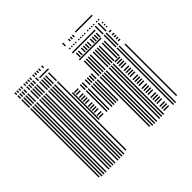

<svg xmlns="http://www.w3.org/2000/svg" viewBox="-161 -894 1094 1094"><g transform="rotate(-45 386.0 -347.5)"><path d="M76 -8H68V-560H76ZM92 0H84V-560H92ZM108 0H100V-560H108ZM124 0H116V-560H124ZM148 0H140V-560H148ZM164 0H156V-560H164ZM180 0H172V-560H180ZM196 0H188V-560H196ZM220 0H212V-560H220ZM236 0H228V-560H236ZM252 0H244V-560H252ZM268 0H260V-560H268ZM292 -8H284V-560H292ZM308 -240H300V-456H308ZM344 -244H312V-252H344ZM344 -260H312V-268H344ZM344 -284H312V-292H344ZM344 -300H312V-308H344ZM344 -316H312V-324H344ZM344 -332H312V-340H344ZM344 -356H312V-364H344ZM344 -372H312V-380H344ZM344 -388H312V-396H344ZM344 -404H312V-412H344ZM344 -428H312V-436H344ZM344 -444H312V-452H344ZM372 -240H364V-408H372ZM388 -240H380V-408H388ZM412 -240H404V-408H412ZM428 -240H420V-408H428ZM444 -240H436V-408H444ZM460 -240H452V-408H460ZM484 -8H476V-408H484ZM500 0H492V-408H500ZM516 0H508V-408H516ZM532 0H524V-408H532ZM556 0H548V-408H556ZM572 0H564V-408H572ZM588 0H580V-408H588ZM640 -12H600V-20H640ZM640 -28H600V-36H640ZM640 -44H600V-52H640ZM640 -68H600V-76H640ZM640 -84H600V-92H640ZM640 -100H600V-108H640ZM640 -116H600V-124H640ZM640 -140H600V-148H640ZM640 -156H600V-164H640ZM640 -172H600V-180H640ZM640 -188H600V-196H640ZM640 -212H600V-220H640ZM640 -228H600V-236H640ZM640 -244H600V-252H640ZM640 -260H600V-268H640ZM640 -284H600V-292H640ZM640 -300H600V-308H640ZM640 -316H600V-324H640ZM640 -332H600V-340H640ZM640 -356H600V-364H640ZM640 -372H600V-380H640ZM640 -388H600V-396H640ZM640 -404H600V-412H640ZM372 -416H364V-456H372ZM388 -416H380V-456H388ZM412 -416H404V-456H412ZM428 -416H420V-456H428ZM444 -416H436V-456H444ZM460 -416H452V-456H460ZM484 -416H476V-536H484ZM500 -416H492V-536H500ZM516 -416H508V-536H516ZM532 -416H524V-536H532ZM556 -416H548V-536H556ZM572 -416H564V-536H572ZM588 -416H580V-536H588ZM604 -416H596V-536H604ZM628 -416H620V-536H628ZM644 -416H636V-536H644ZM640 -556H464V-564H640ZM668 0H660V-456H668ZM684 0H676V-456H684ZM716 -24H708V-440H716ZM668 -464H660V-560H668ZM684 -464H676V-560H684ZM712 -476H696V-484H712ZM712 -492H696V-500H712ZM712 -508H696V-516H712ZM712 -524H696V-532H712ZM712 -548H696V-556H712ZM76 -568H68V-632H76ZM92 -568H84V-632H92ZM108 -568H100V-632H108ZM124 -568H116V-632H124ZM148 -568H140V-632H148ZM164 -568H156V-632H164ZM180 -568H172V-632H180ZM196 -568H188V-632H196ZM220 -568H212V-632H220ZM236 -568H228V-632H236ZM252 -568H244V-632H252ZM268 -568H260V-632H268ZM292 -568H284V-632H292ZM484 -568H476V-600H484ZM500 -568H492V-600H500ZM524 -568H516V-600H524ZM540 -568H532V-600H540ZM556 -568H548V-600H556ZM572 -568H564V-600H572ZM596 -568H588V-600H596ZM612 -568H604V-600H612ZM628 -568H620V-600H628ZM644 -568H636V-600H644ZM648 -612H464V-620H648ZM668 -568H660V-632H668ZM692 -568H684V-632H692ZM712 -580H704V-588H712ZM712 -596H704V-604H712ZM712 -612H704V-620H712ZM76 -640H68V-664H76ZM92 -640H84V-664H92ZM108 -640H100V-664H108ZM124 -640H116V-664H124ZM148 -640H140V-664H148ZM164 -640H156V-664H164ZM180 -640H172V-664H180ZM196 -640H188V-664H196ZM220 -640H212V-664H220ZM304 -644H232V-652H304ZM476 -640H468V-648H476ZM492 -640H484V-648H492ZM508 -640H500V-648H508ZM524 -640H516V-648H524ZM548 -640H540V-648H548ZM564 -640H556V-648H564ZM580 -640H572V-648H580ZM596 -640H588V-648H596ZM620 -640H612V-648H620ZM636 -640H628V-648H636ZM652 -640H644V-648H652ZM668 -640H660V-648H668ZM692 -640H684V-648H692ZM708 -640H700V-648H708ZM76 -672H68V-688H76ZM92 -672H84V-688H92ZM108 -672H100V-688H108ZM124 -672H116V-688H124ZM148 -672H140V-688H148ZM164 -672H156V-688H164ZM180 -672H172V-688H180ZM196 -672H188V-688H196ZM220 -672H212V-688H220ZM236 -672H228V-688H236ZM252 -672H244V-688H252ZM268 -672H260V-688H268ZM292 -672H284V-688H292ZM468 -672H460V-695H468ZM508 -672H500V-688H508ZM524 -672H516V-688H524ZM540 -672H532V-688H540ZM696 -684H560V-692H696Z"/></g></svg>

Font: Rubik Lines
Style: Regular
Weight: 400
Designer: Hubert and Fischer, NaN
Foundry: Hubert and Fischer, NaN
Version: Version 2.201